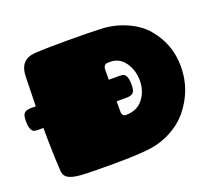

<svg xmlns="http://www.w3.org/2000/svg" viewBox="-128 -864 1156 1030"><g transform="rotate(-20 450.0 -349.5)"><path d="M530 -2Q463 4 338 4Q213 4 167.5 0.5Q122 -3 99 -16Q76 -29 74 -57Q67 -179 67 -306H38Q22 -306 13.5 -309Q5 -312 -2 -326.5Q-9 -341 -9 -374Q-9 -407 2.5 -418Q14 -429 40 -429H68Q70 -541 72 -597Q74 -693 161 -699Q222 -703 348 -703Q474 -703 545.5 -699.5Q617 -696 683.5 -666.5Q750 -637 790 -590Q873 -493 873 -365Q873 -230 786 -124Q744 -73 677.5 -40Q611 -7 530 -2ZM485 -484V-429H544Q560 -429 568.5 -426Q577 -423 584 -408.5Q591 -394 591 -361Q591 -328 579.5 -317Q568 -306 542 -306H485V-242Q485 -234 491 -227Q497 -220 507 -220Q571 -220 605.5 -264Q640 -308 640 -368Q640 -428 608.5 -472.5Q577 -517 524 -517Q511 -517 504 -516Q485 -511 485 -484Z"/></g></svg>

Font: Chango
Style: Regular
Weight: 400
Designer: Manuel Lupez
Foundry: Fontstage
Version: Version 1.001